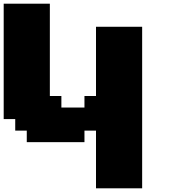

<svg xmlns="http://www.w3.org/2000/svg" viewBox="-20 -895 915 1040"><path d="M500 125H750V-750H500V-375H437.5V-312.5H312.5V-375H250V-875H0V-250H62.5V-187.5H125V-125H437.5V-187.5H500Z"/></svg>

Font: Faithful 32x
Style: Bold
Weight: 400
Foundry: Faithful Resource Pack
Version: Version 1.0; January 27, 2023